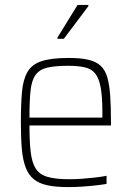

<svg xmlns="http://www.w3.org/2000/svg" viewBox="-20 -754 536 782"><path d="M258 8Q207 8 172.5 0.5Q138 -7 117 -24.5Q96 -42 84.5 -72Q73 -102 69 -147Q65 -192 65 -254Q65 -329 69.5 -379.5Q74 -430 92 -461Q110 -492 149.5 -505Q189 -518 260 -518Q309 -518 340.5 -510.5Q372 -503 390.5 -485.5Q409 -468 417.5 -437.5Q426 -407 429 -362Q432 -317 432 -256V-243H100Q100 -178 105 -135Q110 -92 125.5 -67.5Q141 -43 174 -33.5Q207 -24 263 -24Q287 -24 314.5 -26Q342 -28 368 -31Q394 -34 414 -38V-5Q397 -2 371 1Q345 4 315.5 6Q286 8 258 8ZM397 -256V-296Q397 -360 390 -398Q383 -436 367.5 -455Q352 -474 324.5 -480Q297 -486 257 -486Q204 -486 172.5 -478.5Q141 -471 125 -449Q109 -427 104.5 -385.5Q100 -344 100 -275H416ZM214 -596V-601L296 -734H340V-729L240 -596Z"/></svg>

Font: Saira Thin SemiCondensed
Style: Regular
Weight: 100
Width: 4
Version: Version 1.101